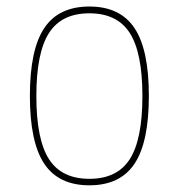

<svg xmlns="http://www.w3.org/2000/svg" viewBox="-20 -550 540 580"><path d="M372.1 -450.2Q334 -509.8 250 -509.8Q166 -509.8 127.9 -450.2Q89.8 -390.6 89.8 -259.8Q89.8 -128.9 127.9 -69.3Q166 -9.8 250 -9.8Q334 -9.8 372.1 -69.3Q410.2 -128.9 410.2 -259.8Q410.2 -390.6 372.1 -450.2ZM386.2 -55.2Q342.8 9.8 250 9.8Q157.2 9.8 113.8 -55.2Q70.3 -120.1 70.3 -260.3Q70.3 -400.4 113.8 -465.3Q157.2 -530.3 250 -530.3Q342.8 -530.3 386.2 -465.3Q429.7 -400.4 429.7 -260.3Q429.7 -120.1 386.2 -55.2Z"/></svg>

Font: Rounded-X Mgen+ 1mn thin
Style: Regular
Weight: 100
Designer: [Source Han Sans]
Ryoko NISHIZUKA  (kana & ideographs); Paul D. Hunt (Latin, Greek & Cyrillic); Wenlong ZHANG  (bopomofo
Version: Version 1.059.20150602